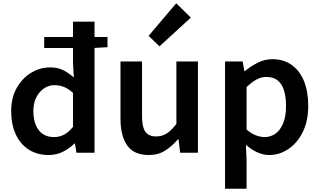

<svg xmlns="http://www.w3.org/2000/svg" viewBox="-20 -929 1943 1168"><path d="M276 14Q207 14 155.5 -18.5Q104 -51 76 -111.5Q48 -172 48 -253Q48 -334 81.5 -393.5Q115 -453 169 -486Q223 -519 284 -519Q331 -519 364 -502.5Q397 -486 429 -458L424 -547V-797H555V0H445L436 -56H433Q403 -26 363 -6Q323 14 276 14ZM309 -95Q341 -95 369 -109.5Q397 -124 424 -157V-364Q396 -390 368 -400.5Q340 -411 311 -411Q277 -411 248 -391.5Q219 -372 201 -337Q183 -302 183 -255Q183 -179 216 -137Q249 -95 309 -95ZM249 -637V-704H634V-642L548 -637Z M885 14Q795 14 754 -44Q713 -102 713 -207V-555H844V-223Q844 -156 864.5 -127.5Q885 -99 930 -99Q966 -99 994 -117Q1022 -135 1053 -175V-555H1184V0H1076L1066 -82H1063Q1026 -39 984 -12.5Q942 14 885 14ZM950 -647 884 -711 1052 -909 1141 -822Z M1349 219V-555H1456L1467 -496H1469Q1505 -526 1548 -547.5Q1591 -569 1636 -569Q1706 -569 1755 -533.5Q1804 -498 1829.5 -435Q1855 -372 1855 -286Q1855 -191 1821 -124Q1787 -57 1733 -21.5Q1679 14 1618 14Q1581 14 1545 -2.5Q1509 -19 1476 -48L1480 45V219ZM1590 -95Q1627 -95 1656.5 -116.5Q1686 -138 1703 -180Q1720 -222 1720 -284Q1720 -340 1707.5 -379.5Q1695 -419 1669 -440Q1643 -461 1600 -461Q1570 -461 1541 -445.5Q1512 -430 1480 -399V-141Q1510 -115 1538.5 -105Q1567 -95 1590 -95Z"/></svg>

Font: Noto Sans SC SemiBold
Style: Regular
Weight: 600
Designer: Ryoko NISHIZUKA 西塚涼子 (kana, bopomofo & ideographs); Paul D. Hunt (Latin, Greek & Cyrillic); Sandoll Communications 산돌커뮤니
Foundry: Adobe
Version: Version 2.004-H2;hotconv 1.0.118;makeotfexe 2.5.65603